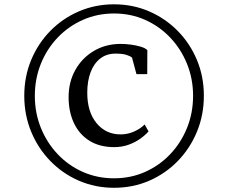

<svg xmlns="http://www.w3.org/2000/svg" viewBox="-20 -931 1058 890"><path d="M92.5 -487Q92.5 -576 124.5 -653Q156.5 -730 213.5 -788Q270.5 -846 346.2 -878.5Q422 -911 508.5 -911Q596 -911 671.5 -878.2Q747 -845.5 804 -787.5Q861 -729.5 893 -652.8Q925 -576 925 -487Q925 -398 893 -320.5Q861 -243 804 -184.5Q747 -126 671.5 -93.2Q596 -60.5 508.5 -60.5Q422 -60.5 346.2 -93.2Q270.5 -126 213.5 -184.5Q156.5 -243 124.5 -320.5Q92.5 -398 92.5 -487ZM141.5 -486.5Q141.5 -407.5 169.5 -338.2Q197.5 -269 247.5 -216.2Q297.5 -163.5 364.2 -134Q431 -104.5 508.5 -104.5Q586 -104.5 652.8 -134.2Q719.5 -164 769.2 -216.5Q819 -269 847 -338.2Q875 -407.5 875 -487Q875 -565.5 847 -634.8Q819 -704 769.2 -756.5Q719.5 -809 653 -838.8Q586.5 -868.5 508.5 -868.5Q431 -868.5 364 -838.8Q297 -809 247 -756.5Q197 -704 169.2 -634.8Q141.5 -565.5 141.5 -486.5ZM509.5 -249Q441.5 -249 394.2 -278.8Q347 -308.5 322.5 -361Q298 -413.5 298 -480.5Q298 -551 329.2 -606.8Q360.5 -662.5 415.2 -695Q470 -727.5 540 -727.5Q561.5 -727.5 586.5 -724.2Q611.5 -721 632.8 -714.5Q654 -708 663 -698.5L662.5 -587.5H612.5L592 -664Q583 -671.5 565 -677Q547 -682.5 515.5 -682.5Q474 -682.5 444.8 -659.8Q415.5 -637 400 -596.2Q384.5 -555.5 384.5 -501Q384.5 -412.5 427.5 -360.2Q470.5 -308 539 -308Q571.5 -308 601 -321Q630.5 -334 650.5 -354L668.5 -322Q654 -305 630.2 -288Q606.5 -271 575.8 -260Q545 -249 509.5 -249Z"/></svg>

Font: Merriweather 72pt
Style: Regular
Weight: 400
Version: Version 2.100